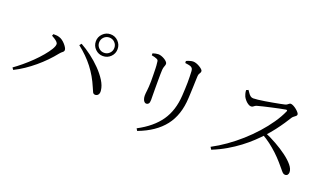

<svg xmlns="http://www.w3.org/2000/svg" viewBox="-73 -1257 3126 1824"><g transform="rotate(20 1490.0 -345.0)"><path d="M809 -501Q764 -501 731.5 -533Q699 -565 699 -611Q699 -656 731.5 -688.5Q764 -721 809 -721Q855 -721 887 -688.5Q919 -656 919 -611Q919 -565 887 -533Q855 -501 809 -501ZM40 -106Q78 -133 122 -169.5Q166 -206 207.5 -246.5Q249 -287 283 -327.5Q317 -368 337.5 -401.5Q358 -435 358 -456Q358 -468 346.5 -479.5Q335 -491 319 -501Q303 -511 290 -518L297 -536Q309 -536 325 -535.5Q341 -535 356 -530Q372 -526 388.5 -514.5Q405 -503 419 -487.5Q433 -472 442 -457Q451 -442 451 -431Q451 -417 438 -407.5Q425 -398 411 -381Q377 -338 336 -296Q295 -254 249 -215.5Q203 -177 154 -144Q105 -111 54 -86ZM868 -130Q849 -130 841 -145Q833 -160 821 -190Q779 -290 716.5 -371Q654 -452 564 -522L580 -542Q633 -513 688 -471.5Q743 -430 790 -382Q837 -334 868 -284.5Q899 -235 904 -189Q907 -171 902.5 -157.5Q898 -144 889 -137.5Q880 -131 868 -130ZM809 -534Q841 -534 863.5 -556.5Q886 -579 886 -611Q886 -643 863.5 -665.5Q841 -688 809 -688Q777 -688 754.5 -665.5Q732 -643 732 -611Q732 -579 754.5 -556.5Q777 -534 809 -534Z M1346 34Q1492 -43 1565 -148.5Q1638 -254 1647 -408Q1649 -442 1650.5 -475Q1652 -508 1652.5 -539Q1653 -570 1652 -598.5Q1651 -627 1650 -653Q1649 -666 1645.5 -676Q1642 -686 1628 -694Q1620 -698 1603.5 -701.5Q1587 -705 1568 -707L1567 -727Q1583 -735 1602.5 -740.5Q1622 -746 1635 -746Q1650 -746 1667.5 -740Q1685 -734 1701.5 -724Q1718 -714 1728.5 -704Q1739 -694 1739 -686Q1739 -675 1734.5 -668Q1730 -661 1725.5 -652.5Q1721 -644 1720 -627Q1719 -605 1718 -576Q1717 -547 1716 -516.5Q1715 -486 1713.5 -457Q1712 -428 1711 -405Q1703 -231 1616 -119.5Q1529 -8 1359 56ZM1351 -217Q1340 -217 1331 -226Q1322 -235 1317 -251Q1312 -267 1312 -285Q1312 -305 1316.5 -338.5Q1321 -372 1322 -433Q1322 -457 1321.5 -492.5Q1321 -528 1320 -562Q1319 -596 1316 -614Q1315 -632 1312 -640Q1309 -648 1296 -653Q1285 -658 1272.5 -661Q1260 -664 1244 -667V-687Q1259 -692 1274 -695Q1289 -698 1301 -698Q1315 -698 1332 -692Q1349 -686 1364 -677Q1379 -668 1389 -657Q1399 -646 1399 -637Q1399 -627 1396 -619Q1393 -611 1389.5 -600.5Q1386 -590 1384 -571Q1383 -558 1382.5 -527Q1382 -496 1382 -457Q1382 -418 1382 -379Q1382 -340 1382.5 -309.5Q1383 -279 1383 -267Q1383 -238 1373.5 -227.5Q1364 -217 1351 -217Z M2066 -41Q2136 -78 2205.5 -127Q2275 -176 2339 -233Q2403 -290 2459 -352.5Q2515 -415 2559 -479Q2603 -543 2630 -604Q2637 -620 2618 -618Q2592 -614 2555 -606Q2518 -598 2479.5 -589.5Q2441 -581 2407.5 -573Q2374 -565 2353 -559Q2338 -556 2329 -549.5Q2320 -543 2313 -538Q2306 -533 2294 -533Q2280 -533 2263 -544.5Q2246 -556 2232.5 -572.5Q2219 -589 2213 -602Q2209 -611 2204.5 -626.5Q2200 -642 2199 -663L2220 -672Q2229 -660 2238.5 -645.5Q2248 -631 2260.5 -621.5Q2273 -612 2289 -612Q2305 -612 2336 -615.5Q2367 -619 2404.5 -625Q2442 -631 2480 -638Q2518 -645 2549 -651Q2580 -657 2596 -661Q2607 -664 2614.5 -670Q2622 -676 2629 -681Q2636 -686 2643 -686Q2654 -686 2670 -678Q2686 -670 2701.5 -657.5Q2717 -645 2727.5 -632.5Q2738 -620 2738 -612Q2738 -602 2730 -595Q2722 -588 2712 -581Q2702 -574 2695 -564Q2678 -536 2651.5 -496.5Q2625 -457 2591.5 -413Q2558 -369 2519 -327Q2485 -290 2440.5 -248Q2396 -206 2341 -164.5Q2286 -123 2221 -85Q2156 -47 2081 -17ZM2820 -33Q2807 -33 2795.5 -44Q2784 -55 2768.5 -75Q2753 -95 2726 -125Q2691 -165 2654.5 -199Q2618 -233 2577.5 -264Q2537 -295 2487 -323L2507 -347Q2570 -320 2631.5 -285.5Q2693 -251 2743.5 -213.5Q2794 -176 2824 -139.5Q2854 -103 2854 -70Q2854 -55 2846 -44Q2838 -33 2820 -33Z"/></g></svg>

Font: Noto Serif TC
Style: Regular
Weight: 400
Designer: Ryoko NISHIZUKA  (kana & ideographs); Frank Grießhammer (Latin, Greek & Cyrillic); Wenlong ZHANG  (bopomofo); Sandoll Co
Foundry: Adobe
Version: Version 2.003-H1;hotconv 1.1.1;makeotfexe 2.6.0